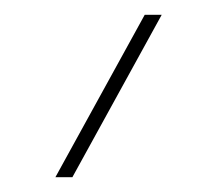

<svg xmlns="http://www.w3.org/2000/svg" viewBox="-20 -810 272 260"><path d="M78 -570H55L176 -790H199Z"/></svg>

Font: M PLUS 1 Thin Thin
Style: Regular
Weight: 250
Version: Version 1.001